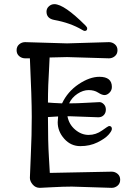

<svg xmlns="http://www.w3.org/2000/svg" viewBox="-20 -899 639 925"><path d="M101 -696 303 -690 505 -696Q521 -696 533.5 -685.5Q546 -675 546 -657Q546 -639 533.5 -628.5Q521 -618 505 -618L303 -624Q277 -624 219 -622Q219 -610 217 -579Q211 -486 211 -405Q231 -403 279 -401Q306 -458 359 -493.5Q412 -529 459 -529Q519 -529 519 -480Q519 -464 507.5 -452.5Q496 -441 483.5 -441Q471 -441 452.5 -453Q434 -465 407 -465Q380 -465 353 -447Q326 -429 313 -401Q353 -401 401 -404Q449 -407 459.5 -407Q470 -407 480 -397Q490 -387 490 -371Q490 -355 480 -344.5Q470 -334 454 -334L315 -339H305Q312 -300 342 -274.5Q372 -249 407 -249Q442 -249 472 -270.5Q502 -292 505 -292Q519 -292 519 -278Q519 -268 502.5 -249.5Q486 -231 449.5 -213Q413 -195 367 -195Q321 -195 289.5 -230.5Q258 -266 258 -310Q258 -320 260 -338L211 -335Q211 -213 215.5 -144Q220 -75 220 -66L518 -72Q534 -72 546.5 -61.5Q559 -51 559 -33Q559 -15 546.5 -4.5Q534 6 518 6L326 0Q286 0 231 3Q176 6 172 6Q151 6 137.5 -10Q124 -26 124 -42Q124 -58 128.5 -153Q133 -248 133 -336.5Q133 -425 124 -618H101Q85 -618 72.5 -628.5Q60 -639 60 -657Q60 -675 72.5 -685.5Q85 -696 101 -696ZM400 -762Q400 -750 388 -750Q384 -750 376 -755Q319 -789 241 -803Q204 -810 204 -843Q204 -858 215.5 -868.5Q227 -879 242 -879Q289 -879 392 -776Q400 -768 400 -762Z"/></svg>

Font: Macondo Swash Caps
Style: Regular
Weight: 400
Designer: John Vargas Beltran
Foundry: John Vargas Beltran
Version: Version 2.001